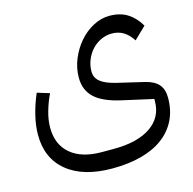

<svg xmlns="http://www.w3.org/2000/svg" viewBox="-105 -585 936 931"><g transform="rotate(-15 363.0 -119.5)"><path d="M347 240Q202 240 121 174Q40 108 40 -10Q40 -56 52.5 -107.5Q65 -159 87 -210L149 -191Q130 -152 118 -109.5Q106 -67 106 -29Q106 56 161.5 103Q217 150 317 150H377Q497 150 563.5 104.5Q630 59 630 -22V-33L470 -69Q383 -89 343 -127Q303 -165 303 -227Q303 -275 321.5 -320Q340 -365 370.5 -400.5Q401 -436 441 -457.5Q481 -479 523 -479Q577 -479 614 -455.5Q651 -432 676 -389L616 -331Q595 -363 570 -378Q545 -393 513 -393Q484 -393 458 -381Q432 -369 412.5 -348Q393 -327 381.5 -299Q370 -271 370 -240Q370 -209 394.5 -189Q419 -169 473 -156L609 -124Q654 -113 675 -88.5Q696 -64 696 -22Q696 40 672.5 88.5Q649 137 604 171Q559 205 494 222.5Q429 240 347 240Z"/></g></svg>

Font: IBM Plex Sans Arabic
Style: Regular
Weight: 400
Designer: Mike Abbink, Paul van der Laan, Pieter van Rosmalen, Wael Morcos, Khajak Apelian
Foundry: Bold Monday
Version: Version 1.005